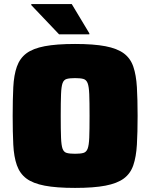

<svg xmlns="http://www.w3.org/2000/svg" viewBox="-20 -911 735 939"><path d="M347 8Q256 8 198.5 -3Q141 -14 109 -38Q77 -62 62.5 -103Q48 -144 45 -203.5Q42 -263 42 -344Q42 -425 45 -484.5Q48 -544 62.5 -585Q77 -626 109 -650Q141 -674 198.5 -685Q256 -696 347 -696Q438 -696 495.5 -685Q553 -674 585.5 -650Q618 -626 632 -585Q646 -544 649.5 -484.5Q653 -425 653 -344Q653 -263 649.5 -203.5Q646 -144 632 -103Q618 -62 585.5 -38Q553 -14 495.5 -3Q438 8 347 8ZM347 -159Q373 -159 387.5 -163Q402 -167 408.5 -183.5Q415 -200 416.5 -238Q418 -276 418 -344Q418 -412 416.5 -450Q415 -488 408.5 -504.5Q402 -521 387.5 -525Q373 -529 347 -529Q321 -529 306.5 -525Q292 -521 286 -504.5Q280 -488 278.5 -450Q277 -412 277 -344Q277 -276 278.5 -238Q280 -200 286 -183.5Q292 -167 306.5 -163Q321 -159 347 -159ZM269 -743 133 -886V-891H331L417 -748V-743Z"/></svg>

Font: Saira Black
Style: Regular
Weight: 900
Designer: Hector Gatti with collaboration of the Omnibus-Type team
Foundry: Omnibus-Type
Version: Version 1.100; ttfautohint (v1.8.3)